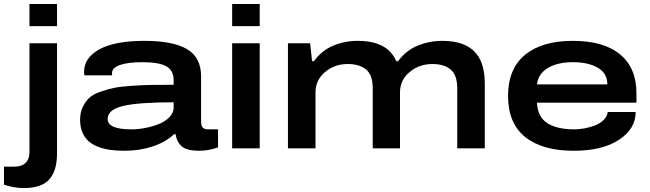

<svg xmlns="http://www.w3.org/2000/svg" viewBox="-77 -744 3262 963"><path d="M70.8 -612.8V-724.1H209V-612.8ZM43 199.2Q-8.3 199.2 -57.1 182.1V91.8H-3.9Q31.7 91.8 51.3 72.8Q70.8 53.7 70.8 20V-526.9H209V22.9Q209 64.9 200.9 95.9Q192.9 127 174.3 150.9Q155.8 174.8 122.8 187Q89.8 199.2 43 199.2Z M547.9 12.2Q508.8 12.2 476.6 7.8Q444.3 3.4 415.5 -7.6Q386.7 -18.6 367.2 -35.9Q347.7 -53.2 336.2 -80.3Q324.7 -107.4 324.7 -143.1Q324.7 -178.7 337.6 -206.3Q350.6 -233.9 369.9 -252.4Q389.2 -271 425.8 -283.7Q462.4 -296.4 495.6 -303.2Q528.8 -310.1 584.7 -313.7Q640.6 -317.4 682.6 -318.1Q724.6 -318.8 793.9 -318.8V-340.8Q793.9 -391.1 757.1 -411.6Q720.2 -432.1 635.7 -432.1Q565.9 -432.1 525.4 -418.2Q484.9 -404.3 484.9 -377.9V-366.2H346.7Q344.7 -376 344.7 -382.8Q344.7 -455.1 422.4 -497.1Q500 -539.1 647 -539.1Q790.5 -539.1 861.1 -497.6Q931.6 -456.1 931.6 -360.8V-133.8Q931.6 -113.8 939.7 -104.5Q947.8 -95.2 965.8 -95.2H1016.6V-4.9Q970.2 12.2 921.9 12.2Q860.8 12.2 835.2 -9.5Q809.6 -31.2 803.7 -70.8H795.9Q754.4 -31.2 688.7 -9.5Q623 12.2 547.9 12.2ZM582 -95.2Q615.2 -95.2 651.1 -102.1Q687 -108.9 719.5 -121.8Q752 -134.8 772.9 -156.5Q793.9 -178.2 793.9 -204.1V-231Q618.7 -231 540.8 -212.6Q462.9 -194.3 462.9 -147Q462.9 -95.2 582 -95.2Z M1087.4 -612.8V-724.1H1225.6V-612.8ZM1087.4 0V-526.9H1225.6V0Z M1367.2 0V-526.9H1478.5L1488.3 -437H1497.6Q1536.1 -490.7 1594 -514.9Q1651.9 -539.1 1716.3 -539.1Q1868.2 -539.1 1910.2 -437H1919.4Q1959.5 -491.2 2018.1 -515.1Q2076.7 -539.1 2141.6 -539.1Q2248 -539.1 2301.3 -486.8Q2354.5 -434.6 2354.5 -326.2V0H2216.3V-301.8Q2216.3 -366.7 2183.8 -394.8Q2151.4 -422.9 2091.3 -422.9Q2025.9 -422.9 1977.5 -382.6Q1929.2 -342.3 1929.2 -279.8V0H1792.5V-301.8Q1792.5 -366.7 1760 -394.8Q1727.5 -422.9 1666.5 -422.9Q1601.1 -422.9 1553.2 -382.6Q1505.4 -342.3 1505.4 -279.8V0Z M2800.3 12.2Q2643.6 12.2 2557.4 -56.6Q2471.2 -125.5 2471.2 -263.2Q2471.2 -398.9 2556.4 -469Q2641.6 -539.1 2795.4 -539.1Q2951.7 -539.1 3033.4 -470.9Q3115.2 -402.8 3115.2 -276.9V-229H2616.2Q2619.6 -157.7 2668 -126.5Q2716.3 -95.2 2804.2 -95.2Q2828.1 -95.2 2854.5 -100.1Q2880.9 -105 2906.7 -114.7Q2932.6 -124.5 2950.4 -142.1Q2968.3 -159.7 2971.2 -182.1H3111.3Q3111.3 -98.1 3027.8 -43Q2944.3 12.2 2800.3 12.2ZM2616.2 -320.8H2969.2Q2969.2 -376.5 2921.1 -404.3Q2873 -432.1 2797.4 -432.1Q2719.2 -432.1 2670.9 -403.1Q2622.6 -374 2616.2 -320.8Z"/></svg>

Font: Archivo Expanded SemiBold
Style: Regular
Weight: 600
Width: 7
Designer: Hector Gatti
Foundry: Omnibus-Type
Version: Version 2.001